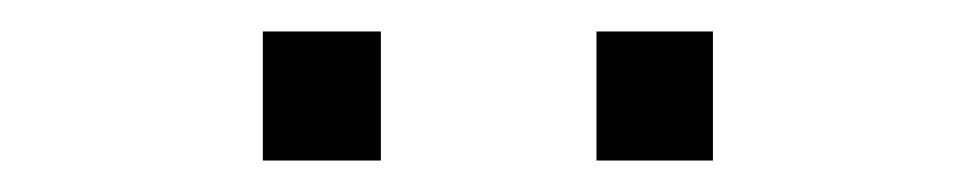

<svg xmlns="http://www.w3.org/2000/svg" viewBox="-20 -720 620 122"><path d="M147 -618V-700H222V-618ZM359 -618V-700H433V-618Z"/></svg>

Font: Chivo Medium ExtraLight
Style: Regular
Weight: 250
Version: Version 2.002